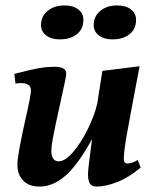

<svg xmlns="http://www.w3.org/2000/svg" viewBox="-20 -677 565 707"><path d="M44 -70Q44 -106 74 -239Q94 -326 94 -344Q94 -371 57 -371Q45 -371 37 -369L33 -405Q87 -419 118 -425Q149 -431 183 -431Q224 -431 224 -405Q224 -395 203 -302Q180 -198 174.5 -167Q169 -136 169 -122Q169 -104 175.5 -93.5Q182 -83 196 -83Q220 -83 249.5 -117.5Q279 -152 303.5 -202Q328 -252 338 -295L357 -416L494 -433Q455 -228 445.5 -173Q436 -118 436 -92Q436 -75 449 -75Q467 -75 487 -88L498 -60Q454 -23 411.5 -6.5Q369 10 336 10Q318 10 311 -1Q304 -12 304 -36Q304 -54 319 -165Q267 -70 221 -30Q175 10 126 10Q86 10 65 -12.5Q44 -35 44 -70ZM325 -585Q325 -617 349.5 -637Q374 -657 411 -657Q443 -657 462 -642.5Q481 -628 481 -604Q481 -570 457 -551Q433 -532 394 -532Q363 -532 344 -546.5Q325 -561 325 -585ZM131 -585Q131 -617 155.5 -637Q180 -657 217 -657Q249 -657 268 -642.5Q287 -628 287 -604Q287 -570 263 -551Q239 -532 200 -532Q169 -532 150 -546.5Q131 -561 131 -585Z"/></svg>

Font: Unna
Style: Bold Italic
Weight: 700
Italic angle: -8.05°
Designer: Jorge de Buen Unna
Foundry: Omnibus-Type
Version: Version 2.008